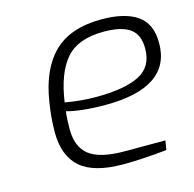

<svg xmlns="http://www.w3.org/2000/svg" viewBox="-86 -629 728 722"><g transform="rotate(-15 278.0 -268.0)"><path d="M90 -177Q90 -233 100 -293Q119 -416 183.5 -479Q248 -542 369 -542Q459 -542 507.5 -509Q556 -476 556 -400Q556 -227 301 -227Q254 -227 213 -231.5Q172 -236 151 -243Q147 -212 147 -174Q147 -104 188.5 -72Q230 -40 325 -40H484L478 -4Q381 6 308 6Q194 6 142 -39.5Q90 -85 90 -177ZM500 -394Q500 -448 467 -471.5Q434 -495 365 -495Q265 -495 218 -441Q171 -387 155 -276Q214 -265 277 -265Q385 -265 442.5 -293.5Q500 -322 500 -394Z"/></g></svg>

Font: Exo Light
Style: Italic
Weight: 300
Italic angle: -9°
Designer: Natanael Gama
Foundry: Natanael Gama
Version: Version 1.500; ttfautohint (v1.6)